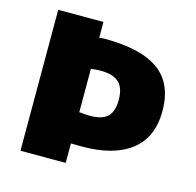

<svg xmlns="http://www.w3.org/2000/svg" viewBox="-91 -689 799 783"><g transform="rotate(15 308.5 -297.5)"><path d="M61 0V-595H252V-528.5Q257.5 -529 264 -529.5Q270.5 -530 277 -530Q428 -530 503.2 -476.2Q578.5 -422.5 578.5 -305.5Q578.5 -195 506 -138.2Q433.5 -81.5 298.5 -81.5Q285.5 -81.5 273.8 -81.8Q262 -82 252 -82V0ZM298.5 -211Q347.5 -211 371 -232.2Q394.5 -253.5 394.5 -304.5Q394.5 -354 370.2 -377Q346 -400 293 -400Q281.5 -400 271 -399.2Q260.5 -398.5 252 -397V-214Q264 -213 274.8 -212Q285.5 -211 298.5 -211Z"/></g></svg>

Font: Encode Sans SC Condensed Thin ExtraBold
Style: Regular
Weight: 800
Version: Version 3.002